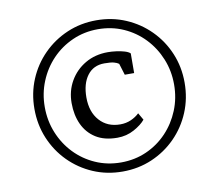

<svg xmlns="http://www.w3.org/2000/svg" viewBox="-90 -1023 1219 1069"><g transform="rotate(-10 520.0 -488.5)"><path d="M95.5 -490Q95.5 -578.5 128 -656Q160.5 -733.5 218.8 -792Q277 -850.5 354 -883.5Q431 -916.5 520 -916.5Q609 -916.5 686 -883.5Q763 -850.5 821.2 -792Q879.5 -733.5 912 -656Q944.5 -578.5 944.5 -490Q944.5 -400.5 912 -322.8Q879.5 -245 821.2 -186.2Q763 -127.5 686 -94.5Q609 -61.5 520 -61.5Q431 -61.5 354 -94.5Q277 -127.5 218.8 -186.2Q160.5 -245 128 -322.8Q95.5 -400.5 95.5 -490ZM154 -490Q154 -412.5 181.8 -344.2Q209.5 -276 259.2 -224Q309 -172 375.8 -142.5Q442.5 -113 520 -113Q597.5 -113 664 -142.5Q730.5 -172 780 -224.2Q829.5 -276.5 857.2 -344.5Q885 -412.5 885 -490Q885 -567 857.2 -635Q829.5 -703 780 -755Q730.5 -807 664 -836.5Q597.5 -866 520 -866Q442.5 -866 375.8 -836.2Q309 -806.5 259.2 -754.5Q209.5 -702.5 181.8 -634.5Q154 -566.5 154 -490ZM523 -252Q450.5 -252 402.2 -282.2Q354 -312.5 329.5 -365.2Q305 -418 305 -486Q305 -554.5 337 -610Q369 -665.5 424.8 -698Q480.5 -730.5 552.5 -730.5Q574 -730.5 599.5 -727.2Q625 -724 646.5 -717.5Q668 -711 677.5 -701.5L677 -590.5H624L604 -655.5Q594 -663 576.2 -667.8Q558.5 -672.5 522.5 -672.5Q460.5 -672.5 426 -626.2Q391.5 -580 391.5 -502.5Q391.5 -420.5 435.5 -371.5Q479.5 -322.5 552 -322.5Q585 -322.5 612.8 -334.8Q640.5 -347 660 -366L683 -326Q662 -300 618.8 -276Q575.5 -252 523 -252Z"/></g></svg>

Font: Merriweather
Style: Regular
Weight: 400
Designer: Eben Sorkin
Foundry: Eben Sorkin
Version: Version 2.100; ttfautohint (v1.7.19-72a1) -l 8 -r 50 -G 200 